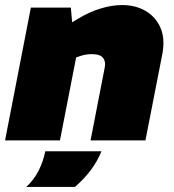

<svg xmlns="http://www.w3.org/2000/svg" viewBox="-26 -555 686 759"><path d="M-6 0 96 -525H254L263 -425L218 -442L281 -480Q327 -508 372 -521.5Q417 -535 457 -535Q510 -535 550 -511.5Q590 -488 608.5 -445Q627 -402 616 -343L549 0H332L388 -288Q393 -311 381.5 -326Q370 -341 337 -341Q326 -341 316 -339.5Q306 -338 296 -335L275 -328L211 0ZM78 184Q109 155 127 119Q145 83 153 43H375Q359 83 332 118.5Q305 154 270 184Z"/></svg>

Font: REM Black
Style: Italic
Weight: 900
Italic angle: -11°
Designer: Octavio Pardo
Foundry: Ashler Design
Version: Version 1.005;gftools[0.9.28]